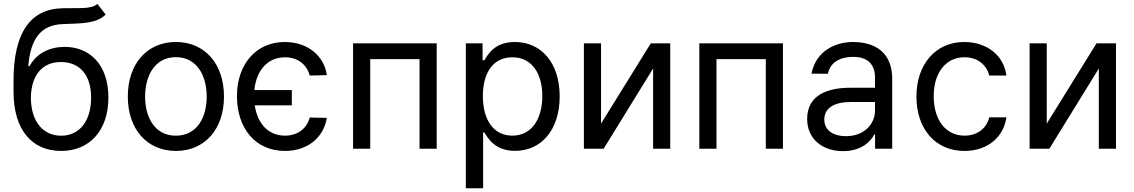

<svg xmlns="http://www.w3.org/2000/svg" viewBox="-20 -770 5873 994"><path d="M527 -694.6 484.4 -749.6C448.9 -720.5 390.6 -730.1 303.3 -727.3C134.2 -723.4 50.1 -596.9 50.1 -352.3V-295.5C50.1 -93.8 148.4 11.4 296.5 11.4C443.9 11.4 541.2 -94.5 541.2 -265.3C541.2 -436.1 443.5 -527.3 315 -527.3C239 -527.3 169.7 -495.7 133.2 -427.6H126.4C137.8 -567.8 190.3 -641.3 305 -645.2C406.6 -649.5 477.6 -647 527 -694.6ZM139.9 -264.9C141.7 -382.1 200.3 -448.9 295.1 -448.9C392.4 -448.9 451.7 -382.1 451.7 -264.9C451.7 -144.5 392.8 -67.5 296.5 -67.5C199.6 -67.5 139.9 -145.2 139.9 -264.9Z M890.6 11.4C1039.8 11.4 1139.6 -100.9 1139.6 -269.9C1139.6 -440.3 1039.8 -552.6 890.6 -552.6C741.5 -552.6 641.7 -440.3 641.7 -269.9C641.7 -100.9 741.5 11.4 890.6 11.4ZM731.2 -269.9C731.2 -378.2 781.6 -474.1 890.6 -474.1C999.6 -474.1 1050.1 -378.2 1050.1 -269.9C1050.1 -161.9 999.6 -67.5 890.6 -67.5C781.6 -67.5 731.2 -161.9 731.2 -269.9Z M1490.8 -303.6H1296.9C1306.8 -407.3 1367.2 -473.4 1455.3 -473.4C1528.1 -473.4 1570.7 -429 1583.5 -378.9L1672.2 -381C1657.3 -484 1570 -552.6 1453.8 -552.6C1305 -552.6 1206.7 -436.1 1206.7 -272.7C1206.7 -105.5 1302.2 11.4 1455.3 11.4C1576.3 11.4 1657 -62.1 1671.9 -159.8L1583.5 -161.6C1567.8 -103.3 1519.9 -67.8 1455.3 -67.8C1370.7 -67.8 1312.9 -128.2 1299 -224.8H1490.8Z M1807.9 0H1896.7V-463.8H2152V0H2240.8V-545.5H1807.9Z M2391.7 204.5H2481.2V-84.2H2487.9C2506.7 -52.9 2543 11 2646.7 11C2782.3 11 2877.5 -97.3 2877.5 -271.3C2877.5 -444.6 2782 -552.6 2645.6 -552.6C2540.1 -552.6 2506.7 -488.3 2487.9 -458.5H2478.3V-545.5H2391.7ZM2479.8 -272.7C2479.8 -392.8 2532.7 -473.4 2632.5 -473.4C2736.2 -473.4 2787.6 -386 2787.6 -272.7C2787.6 -158 2735.1 -67.8 2632.5 -67.8C2533.7 -67.8 2479.8 -151.3 2479.8 -272.7Z M3091.6 -130V-545.5H3002.8V0H3105.1L3361.2 -415.5V0H3449.9V-545.5H3349.1Z M3600.5 0H3689.3V-463.8H3944.6V0H4033.4V-545.5H3600.5Z M4344.5 12.4C4438.6 12.4 4488.3 -37.3 4506 -73.9H4510.3V0H4599.1V-360.1C4599.1 -529.8 4469.1 -552.6 4394.9 -552.6C4308.6 -552.6 4205.3 -509.2 4180.8 -388.8L4266 -388.1C4277 -441.1 4320 -475.5 4397.7 -475.5C4472.7 -475.5 4509.9 -436.1 4509.9 -368.3V-315.7H4381.7C4267 -315.7 4158.7 -279.5 4158.7 -154.5C4158.7 -47.9 4240.8 12.4 4344.5 12.4ZM4247.5 -151.3C4247.5 -213.4 4303.3 -241.5 4381.7 -241.8H4509.9V-197.1C4509.9 -130 4456.3 -65 4359.7 -65C4294.7 -65 4247.5 -94.5 4247.5 -151.3Z M4973.4 11.4C5096.2 11.4 5176.8 -63.6 5190.3 -162.6H5101.6C5086.6 -103 5037.6 -67.8 4973.4 -67.8C4876.4 -67.8 4813.9 -148.1 4813.9 -272.7C4813.9 -394.5 4877.8 -473.7 4973.4 -473.7C5045.8 -473.7 5089.1 -429 5101.6 -378.9H5190.3C5176.8 -483.3 5089.5 -552.6 4971.9 -552.6C4822.8 -552.6 4724.4 -436.1 4724.4 -269.9C4724.4 -106.5 4818.9 11.4 4973.4 11.4Z M5399.1 -130V-545.5H5310.4V0H5412.6L5668.7 -415.5V0H5757.5V-545.5H5656.6Z"/></svg>

Font: Margiela Sans Text
Style: Regular
Weight: 400
Designer: Stefan Endress, Andreas Faust
Version: Version 1.100;FEAKit 1.0